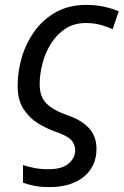

<svg xmlns="http://www.w3.org/2000/svg" viewBox="-20 -566 505 784"><path d="M182 198Q145 198 119 192.5Q93 187 74 180V108Q95 115 120.5 120Q146 125 179 125Q233 125 260 102Q287 79 287 48Q287 24 271 6Q255 -12 202 -30Q171 -41 136 -62Q101 -83 76.5 -120Q52 -157 52 -215Q52 -275 69.5 -333.5Q87 -392 122.5 -440.5Q158 -489 210.5 -517.5Q263 -546 333 -546Q371 -546 403.5 -539Q436 -532 465 -520L440 -447Q420 -456 392.5 -464Q365 -472 330 -472Q283 -472 247.5 -449Q212 -426 188.5 -388.5Q165 -351 153.5 -307Q142 -263 142 -222Q142 -171 169.5 -143.5Q197 -116 254 -96Q313 -76 343.5 -42.5Q374 -9 374 41Q374 114 322 156Q270 198 182 198Z"/></svg>

Font: Noto Sans
Style: Italic
Weight: 400
Italic angle: -12°
Designer: Monotype Design Team
Foundry: Monotype Imaging Inc.
Version: Version 2.013; ttfautohint (v1.8.4.7-5d5b)